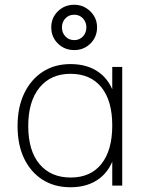

<svg xmlns="http://www.w3.org/2000/svg" viewBox="-20 -782 623 809"><path d="M277 7Q209 7 159 -25Q109 -57 81.5 -114.5Q54 -172 54 -251Q54 -330 82 -388.5Q110 -447 160 -479.5Q210 -512 277 -512Q350 -512 398.5 -476Q447 -440 465 -371L453 -362V-500H495V0H453V-144L465 -136Q447 -66 398.5 -29.5Q350 7 277 7ZM278 -34Q362 -34 407.5 -91.5Q453 -149 453 -253Q453 -358 407 -414.5Q361 -471 277 -471Q194 -471 146.5 -413Q99 -355 99 -251Q99 -147 146.5 -90.5Q194 -34 278 -34ZM293 -571Q252 -571 224 -598.5Q196 -626 196 -667Q196 -707 224 -734.5Q252 -762 293 -762Q320 -762 341.5 -749Q363 -736 376 -715Q389 -694 389 -667Q389 -626 361 -598.5Q333 -571 293 -571ZM293 -613Q315 -613 329.5 -628.5Q344 -644 344 -667Q344 -689 329.5 -704.5Q315 -720 293 -720Q270 -720 255.5 -704.5Q241 -689 241 -667Q241 -644 255.5 -628.5Q270 -613 293 -613Z"/></svg>

Font: Muli ExtraLight
Style: Regular
Weight: 250
Designer: Vernon Adams
Foundry: Vernon Adams
Version: Version 2.100; ttfautohint (v1.8.1.43-b0c9)